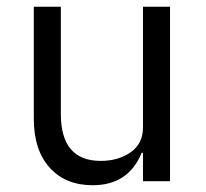

<svg xmlns="http://www.w3.org/2000/svg" viewBox="-20 -536 608 568"><path d="M403 0V-84H399Q360 12 254 12Q174 12 127 -40Q80 -92 80 -185V-516H160V-199Q160 -60 278 -60Q330 -60 366.5 -85.5Q403 -111 403 -159V-516H483V0Z"/></svg>

Font: Aneliza
Style: Regular
Weight: 400
Designer: Mike Abbink, Paul van der Laan, Pieter van Rosmalen
Foundry: Bold Monday
Version: Version 3.0